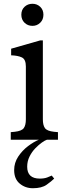

<svg xmlns="http://www.w3.org/2000/svg" viewBox="-20 -740 356 1017"><path d="M37 0V-40L58 -42Q95 -46 106 -61.5Q117 -77 117 -108V-388Q117 -426 95.5 -436Q74 -446 39 -447V-482L193 -526H207V-108Q207 -77 218 -61.5Q229 -46 266 -42L287 -40V0ZM152 -603Q127 -603 110 -619.5Q93 -636 93 -662Q93 -688 110 -704Q127 -720 152 -720Q176 -720 193 -704Q210 -688 210 -662Q210 -636 193 -619.5Q176 -603 152 -603ZM154 257Q114 257 84.5 232.5Q55 208 55 161Q55 122 76.5 89.5Q98 57 128.5 34Q159 11 186 0H229Q219 3 202 15Q185 27 167 45.5Q149 64 136.5 89Q124 114 124 143Q124 206 191 206Q214 206 230 200Q246 194 254 190L267 206Q253 220 227 238.5Q201 257 154 257Z"/></svg>

Font: Hedvig Letters Serif 12pt
Style: Regular
Weight: 400
Designer: Alexander Örn & Tor Weibull
Foundry: Kanon Foundry
Version: Version 1.000; ttfautohint (v1.8.4.7-5d5b)